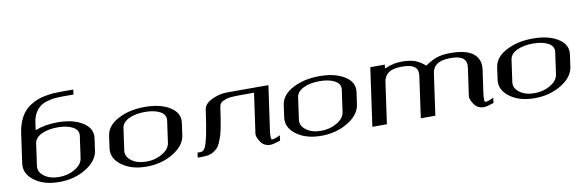

<svg xmlns="http://www.w3.org/2000/svg" viewBox="-52 -1187 4936 1624"><g transform="rotate(-10 2416.5 -375.0)"><path d="M696.3 -208Q683.6 -121.1 583.5 -60.5Q483.4 0 354.5 0Q223.6 0 141.6 -61Q59.6 -122.1 71.3 -208L85.9 -312.5L107.4 -464.8Q115.2 -518.6 133.3 -562.5Q151.4 -606.4 175.3 -635.7Q199.2 -665 231.9 -686.5Q264.6 -708 295.9 -719.7Q327.1 -731.4 366.2 -738.8Q405.3 -746.1 436.5 -748Q467.8 -750 504.9 -750H605.5L599.6 -708H516.6Q475.6 -708 444.3 -705.6Q413.1 -703.1 376 -692.9Q338.9 -682.6 314 -664.6Q289.1 -646.5 269 -613.8Q249 -581.1 242.2 -535.2L232.4 -466.8Q317.4 -500 424.8 -500Q558.6 -500 640.6 -448.2Q722.7 -396.5 710.9 -312.5ZM565.4 -167 591.8 -354.5Q598.6 -403.3 549.3 -430.7Q500 -458 418.9 -458Q337.9 -458 280.8 -431.2Q223.6 -404.3 216.8 -354.5L190.4 -167Q183.6 -115.2 232.9 -78.6Q282.2 -42 360.4 -42Q437.5 -42 498 -78.6Q558.6 -115.2 565.4 -167Z M1315.4 -167 1341.8 -354.5Q1348.6 -403.3 1299.3 -430.7Q1250 -458 1168.9 -458Q1087.9 -458 1030.8 -431.2Q973.6 -404.3 966.8 -354.5L940.4 -167Q933.6 -115.2 982.9 -78.6Q1032.2 -42 1110.4 -42Q1187.5 -42 1248 -78.6Q1308.6 -115.2 1315.4 -167ZM1446.3 -208Q1433.6 -121.1 1333.5 -60.5Q1233.4 0 1104.5 0Q973.6 0 891.6 -61Q809.6 -122.1 821.3 -208L835.9 -312.5Q847.7 -397.5 944.8 -448.7Q1042 -500 1174.8 -500Q1308.6 -500 1390.6 -448.2Q1472.7 -396.5 1460.9 -312.5Z M2057.6 -113.3 2106.4 -458H2002Q1973.6 -458 1958.5 -457.5Q1943.4 -457 1917 -455.6Q1890.6 -454.1 1875.5 -449.7Q1860.4 -445.3 1842.8 -438Q1825.2 -430.7 1815.9 -418.5Q1806.6 -406.2 1804.7 -389.6Q1795.9 -329.1 1790.5 -292.5Q1785.2 -255.9 1776.4 -212.4Q1767.6 -168.9 1759.3 -144Q1751 -119.1 1739.3 -91.3Q1727.5 -63.5 1713.4 -49.3Q1699.2 -35.2 1679.7 -22.5Q1660.2 -9.8 1636.7 -4.9Q1613.3 0 1583 0H1542L1547.9 -42H1573.2Q1596.7 -42 1611.3 -66.4Q1626 -90.8 1642.6 -166Q1659.2 -241.2 1679.7 -391.6Q1686.5 -437.5 1751 -468.8Q1815.4 -500 1882.8 -500H2237.3L2183.6 -121.1Q2172.9 -42 2188.5 -42Q2211.9 -42 2258.8 -65.4L2252.9 -20.5Q2191.4 0 2167 0Q2112.3 0 2083.5 -43.5Q2054.7 -86.9 2057.6 -113.3Z M2815.4 -167 2841.8 -354.5Q2848.6 -403.3 2799.3 -430.7Q2750 -458 2668.9 -458Q2587.9 -458 2530.8 -431.2Q2473.6 -404.3 2466.8 -354.5L2440.4 -167Q2433.6 -115.2 2482.9 -78.6Q2532.2 -42 2610.4 -42Q2687.5 -42 2748 -78.6Q2808.6 -115.2 2815.4 -167ZM2946.3 -208Q2933.6 -121.1 2833.5 -60.5Q2733.4 0 2604.5 0Q2473.6 0 2391.6 -61Q2309.6 -122.1 2321.3 -208L2335.9 -312.5Q2347.7 -397.5 2444.8 -448.7Q2542 -500 2674.8 -500Q2808.6 -500 2890.6 -448.2Q2972.7 -396.5 2960.9 -312.5Z M3237.3 -500 3232.4 -466.8Q3268.6 -481.4 3282.7 -485.8Q3296.9 -490.2 3323.2 -495.1Q3349.6 -500 3382.8 -500Q3455.1 -500 3497.6 -483.4Q3540 -466.8 3581.1 -430.7Q3633.8 -466.8 3680.7 -483.4Q3727.5 -500 3799.8 -500Q3936.5 -500 3996.6 -450.7Q4056.6 -401.4 4043.9 -312.5L4016.6 -121.1Q4005.9 -42 4021.5 -42Q4044.9 -42 4091.8 -65.4L4085.9 -20.5Q4025.4 0 4000 0Q3946.3 0 3917 -43.5Q3887.7 -86.9 3890.6 -113.3L3924.8 -354.5Q3931.6 -406.2 3900.9 -432.1Q3870.1 -458 3793.9 -458Q3717.8 -458 3678.7 -432.1Q3639.6 -406.2 3632.8 -354.5L3583 0H3458L3507.8 -354.5Q3515.6 -407.2 3484.4 -432.6Q3453.1 -458 3377 -458Q3300.8 -458 3262.7 -432.6Q3224.6 -407.2 3216.8 -354.5L3167 0H3042L3112.3 -500Z M4648.4 -167 4674.8 -354.5Q4681.6 -403.3 4632.3 -430.7Q4583 -458 4502 -458Q4420.9 -458 4363.8 -431.2Q4306.6 -404.3 4299.8 -354.5L4273.4 -167Q4266.6 -115.2 4315.9 -78.6Q4365.2 -42 4443.4 -42Q4520.5 -42 4581.1 -78.6Q4641.6 -115.2 4648.4 -167ZM4779.3 -208Q4766.6 -121.1 4666.5 -60.5Q4566.4 0 4437.5 0Q4306.6 0 4224.6 -61Q4142.6 -122.1 4154.3 -208L4168.9 -312.5Q4180.7 -397.5 4277.8 -448.7Q4375 -500 4507.8 -500Q4641.6 -500 4723.6 -448.2Q4805.7 -396.5 4793.9 -312.5Z"/></g></svg>

Font: okolaks
Style: BoldItalic
Weight: 600
Width: 8
Italic angle: -8°
Version: Version 000.6.0